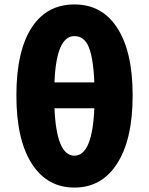

<svg xmlns="http://www.w3.org/2000/svg" viewBox="-20 -833 673 867"><path d="M226 -344Q235 -130 316 -130Q397 -130 406 -344ZM406 -461Q401 -582 376 -631Q355 -670 316 -670Q234 -670 226 -461ZM506 -712Q579 -605 579 -402Q579 -199 506 -90Q437 14 316 14Q195 14 126 -90Q54 -199 54 -402Q54 -606 126 -713Q194 -813 316 -813Q438 -813 506 -712Z"/></svg>

Font: Source Han Sans CN Heavy
Style: Bold
Weight: 900
Designer: Ryoko NISHIZUKA (kana & ideographs); Paul D. Hunt (Latin, Greek & Cyrillic); Wenlong ZHANG (bopomofo); Sandoll Communica
Foundry: Adobe Systems Incorporated
Version: Version 1.000;PS 1;hotconv 1.0.78;makeotf.lib2.5.61930